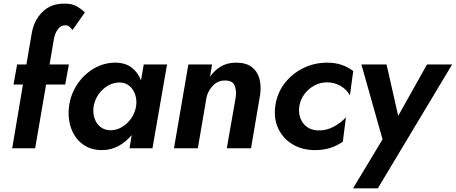

<svg xmlns="http://www.w3.org/2000/svg" viewBox="-20 -814 2502 1054"><path d="M378 -649 446 -746Q427 -764 402 -779Q377 -794 338 -794Q261 -796 213.5 -749Q166 -702 154 -630L125 -460H74L54 -350H106L47 0H173L233 -350H338L358 -460H252L276 -600Q281 -630 297 -652.5Q313 -675 338 -675Q352 -675 360.5 -668Q369 -661 378 -649Z M494 -230Q500 -266 521 -296Q542 -326 573 -344Q604 -362 639 -361Q670 -360 691.5 -341.5Q713 -323 722.5 -293.5Q732 -264 727 -230Q721 -194 700 -164Q679 -134 649.5 -116.5Q620 -99 588 -99Q554 -99 531 -117.5Q508 -136 498.5 -166Q489 -196 494 -230ZM359 -230Q351 -165 370.5 -110Q390 -55 433.5 -22.5Q477 10 539 10Q589 10 630.5 -12.5Q672 -35 703 -73L691 0H817L897 -460H769L754 -373Q737 -417 702 -443.5Q667 -470 613 -470Q551 -470 496.5 -438.5Q442 -407 405 -352.5Q368 -298 359 -230Z M1274 -280 1225 0H1358L1408 -294Q1415 -344 1403.5 -384Q1392 -424 1361 -447Q1330 -470 1276 -470Q1228 -470 1192.5 -449Q1157 -428 1133 -393L1144 -460H1014L935 0H1066L1114 -281Q1123 -318 1151 -346Q1179 -374 1219 -372Q1258 -371 1268.5 -343.5Q1279 -316 1274 -280Z M1623 -230Q1629 -267 1650.5 -296.5Q1672 -326 1704.5 -344Q1737 -362 1775 -362Q1816 -362 1849.5 -342.5Q1883 -323 1901 -290L1919 -424Q1892 -445 1856.5 -457.5Q1821 -470 1776 -470Q1704 -470 1642.5 -439Q1581 -408 1540.5 -354Q1500 -300 1491 -230Q1482 -162 1508 -107.5Q1534 -53 1586.5 -21.5Q1639 10 1710 10Q1757 10 1794.5 -2.5Q1832 -15 1862 -36L1879 -170Q1852 -140 1812 -118.5Q1772 -97 1727 -98Q1672 -100 1644 -138Q1616 -176 1623 -230Z M2462 -460H2324L2166 -178L2102 -460H1964L2080 -49L1918 220H2054Z"/></svg>

Font: Jost* 600 Semi Italic
Style: Italic
Weight: 600
Italic angle: -10°
Version: Version 3.200; ttfautohint (v0.97) -l 8 -r 50 -G 200 -x 14 -